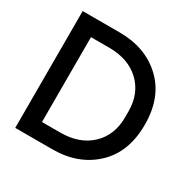

<svg xmlns="http://www.w3.org/2000/svg" viewBox="-154 -824 957 968"><g transform="rotate(30 324.5 -340.0)"><path d="M57 0V-680H273Q423 -680 519 -590Q615 -500 615 -340Q615 -180 519 -90Q423 0 273 0ZM159 -93H265Q377 -93 443.5 -156Q510 -219 510 -323V-357Q510 -461 443.5 -524Q377 -587 265 -587H159Z"/></g></svg>

Font: TASA Orbiter Display Medium
Style: Regular
Weight: 500
Designer: Weizhong Zhang
Version: Version 1.000;Glyphs 3.1.2 (3151)